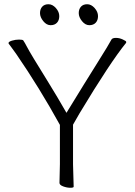

<svg xmlns="http://www.w3.org/2000/svg" viewBox="-20 -883 640 907"><path d="M443 -807Q443 -787 432 -775.5Q421 -764 402 -764Q383 -764 367.5 -783Q352 -802 352 -821Q352 -840 362.5 -851.5Q373 -863 392 -863Q411 -863 427 -845Q443 -827 443 -807ZM260 -807Q260 -787 249 -775.5Q238 -764 219 -764Q200 -764 184.5 -783Q169 -802 169 -821Q169 -840 179.5 -851.5Q190 -863 209 -863Q228 -863 244 -845Q260 -827 260 -807ZM261 -19 263 -108V-293Q166 -469 56 -629Q35 -659 28 -667.5Q21 -676 20 -679Q20 -686 36.5 -691Q53 -696 70 -696Q87 -696 90 -692Q98 -680 107 -662.5Q116 -645 140.5 -604.5Q165 -564 207.5 -495.5Q250 -427 294 -350Q387 -502 440.5 -587Q494 -672 507 -697Q512 -704 528 -704Q544 -704 560 -696.5Q576 -689 576 -686V-681Q501 -589 356 -348Q335 -312 325 -294V-107L328 -1Q328 4 312 4Q296 4 278.5 -2.5Q261 -9 261 -19Z"/></svg>

Font: ToneOZ-Pinyin-WenKai-Light
Style: Light
Weight: 300
Designer: Fontworks Inc.
Foundry: ToneOZ
Version: Version 0.240331